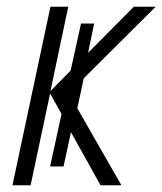

<svg xmlns="http://www.w3.org/2000/svg" viewBox="-20 -551 483 571"><path d="M71 0 129 -273 163 -212 129 -56H169L191 -158L279 0H341L210 -229L229 -318L443 -531H378L242 -394L260 -481H221L190 -341L130 -280L183 -531H130L17 0Z"/></svg>

Font: Noto Sans UI SemiCondensed Light
Style: Italic
Weight: 300
Width: 4
Designer: Monotype Design Team
Foundry: Monotype Imaging Inc.
Version: 1.001